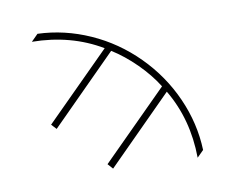

<svg xmlns="http://www.w3.org/2000/svg" viewBox="-80 -838 1160 951"><g transform="rotate(-10 500.0 -363.0)"><path d="M873 -25.4 839.8 7.8Q837.9 -186.5 746.1 -340.8L418 -11.7L394.5 -38.1L727.5 -371.1Q688.5 -433.6 630.4 -491.2Q572.3 -548.8 509.8 -587.9L176.8 -253.9L153.3 -279.3L480.5 -606.4Q326.2 -698.2 130.9 -700.2L165 -734.4Q299.8 -729.5 427.2 -672.9Q554.7 -616.2 654.8 -515.6Q754.9 -415 811.5 -287.6Q868.2 -160.2 873 -25.4Z"/></g></svg>

Font: GenEi Gothic M ExtraLight
Style: Regular
Weight: 200
Designer: o_tamon (Modified); [Source Han Sans]
Ryoko NISHIZUKA  (kana & ideographs); Paul D. Hunt (Latin, Greek & Cyrillic); Wenl
Version: Version 1.1a;Original Version 1.004